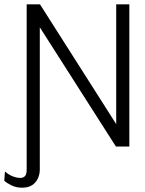

<svg xmlns="http://www.w3.org/2000/svg" viewBox="-72 -680 673 891"><path d="M112.7 0V106.7Q112.7 128.3 104 147.6Q95.2 167 77.4 179Q59.6 191 30.2 191Q3.5 191 -18.1 180.5Q-39.8 170 -52.2 159L-49 115.9Q-30.8 131.7 -11.9 138.7Q7 145.7 23 145.7Q34 145.7 42.9 138.2Q51.8 130.7 51.8 106.7V0ZM51.8 0V-660H113.5L467.3 -104V-660H528.2V0H465.9L112.7 -553.4V0Z"/></svg>

Font: Panamera Thin
Style: Regular
Weight: 100
Designer: Bastien Sozeau
Foundry: NBR — Bastien Sozeau
Version: Version 3.003;gftools[0.9.33]